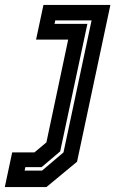

<svg xmlns="http://www.w3.org/2000/svg" viewBox="-78 -560 469 780"><path d="M-58.5 200 -28.5 59H62L110.5 18.5L199 -399H68.5L98.5 -540H370.5L235 97L110.5 200ZM22 133H93L180 59L294 -477H146.5L143.5 -463H277L166.5 55L91 119H25Z"/></svg>

Font: Tourney Expanded Regular
Style: Bold Italic
Weight: 700
Width: 7
Italic angle: -12°
Designer: Tyler Finck
Foundry: Etcetera Type Co
Version: Version 1.010; ttfautohint (v1.8.3)